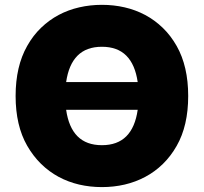

<svg xmlns="http://www.w3.org/2000/svg" viewBox="-20 -757 835 787"><path d="M91.3 -568.5Q115.4 -611.5 148.3 -643.1Q181.1 -674.7 220.5 -695.7Q259.9 -716.6 304.9 -726.9Q349.8 -737.2 397.7 -737.2Q446 -737.2 490.8 -726.9Q535.5 -716.6 574.9 -695.7Q614.3 -674.7 647.2 -642.9Q680 -611.2 704.2 -568.5Q751.4 -485.1 751.4 -363.6Q751.4 -241.5 704.2 -159.1Q680 -116.5 647.4 -84.7Q614.7 -52.9 575.3 -32Q535.9 -11 491.1 -0.5Q446.4 9.9 397.7 9.9Q349.1 9.9 304.3 -0.5Q259.6 -11 220.3 -32.1Q181.1 -53.3 148.4 -85.2Q115.8 -117.2 91.3 -159.8Q44 -242.2 44 -363.6Q44 -485.1 91.3 -568.5ZM397.7 -161.9Q461.3 -161.9 497.7 -198.3Q534.1 -234.7 544.4 -306.8H251.1Q261.4 -234.7 297.8 -198.3Q334.2 -161.9 397.7 -161.9ZM544.4 -420.5Q534.1 -492.5 497.7 -528.9Q461.3 -565.3 397.7 -565.3Q334.2 -565.3 297.8 -528.9Q261.4 -492.5 251.1 -420.5Z"/></svg>

Font: Inter P Black
Style: Regular
Weight: 900
Designer: Rasmus Andersson
Foundry: rsms
Version: Version 3.018;git-588b23468